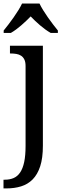

<svg xmlns="http://www.w3.org/2000/svg" viewBox="-32 -804 360 1070"><path d="M207 -549V8Q207 77 192 122.8Q177 168.5 150 195.8Q123 223 85.8 234.5Q48.5 246 4 246H-12.5V197.5H-5Q22.5 197.5 44 188.2Q65.5 179 80.2 157.2Q95 135.5 102.8 99.2Q110.5 63 110.5 9V-436Q110.5 -458.5 103.8 -472.2Q97 -486 85.5 -493.5Q74 -501 58.8 -503.5Q43.5 -506 26.5 -506H23.5V-549ZM-11.5 -634Q0.5 -648.5 15 -667.5Q29.5 -686.5 43.8 -706.8Q58 -727 70.5 -747.2Q83 -767.5 91 -784.5H188Q196 -767.5 208.5 -747.2Q221 -727 235.2 -706.8Q249.5 -686.5 264 -667.5Q278.5 -648.5 290.5 -634V-620.5H250.5Q221 -637.5 191.5 -662.8Q162 -688 139 -712.5Q115.5 -688 86.5 -662.8Q57.5 -637.5 28.5 -620.5H-11.5Z"/></svg>

Font: MM Phetkon
Style: Regular
Weight: 400
Designer: Khon Soe Zaw Thu
Version: Version 1.00 July 15, 2016, initial release